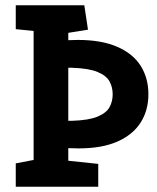

<svg xmlns="http://www.w3.org/2000/svg" viewBox="-20 -711 596 731"><path d="M40 0V-89L108 -102V-593L40 -600V-691H301L315 -598L240 -586V-558L276 -559Q366 -559 426 -533Q486 -507 515.5 -460.5Q545 -414 545 -352Q545 -291 515.5 -244.5Q486 -198 427 -172Q368 -146 279 -146L240 -147V-99L354 -87V0ZM240 -251H253Q318 -253 351.5 -267Q385 -281 397 -303Q409 -325 409 -352Q409 -379 397 -401Q385 -423 351.5 -437Q318 -451 253 -453H240Z"/></svg>

Font: Kreon Light
Style: Regular
Weight: 300
Designer: Julia Petretta
Foundry: Julia Petretta and Eli Heuer
Version: Version 2.002